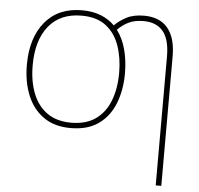

<svg xmlns="http://www.w3.org/2000/svg" viewBox="-54 -594 920 889"><g transform="rotate(5 406.0 -149.0)"><path d="M515 -264Q515 -187 490.5 -124.5Q466 -62 415.5 -26Q365 10 286 10Q210 10 159.5 -26Q109 -62 84 -124Q59 -186 59 -264Q59 -390 120.5 -464Q182 -538 292 -538Q342 -538 379.5 -523Q417 -508 444 -481Q464 -502 497 -520Q530 -538 580 -538Q653 -538 690.5 -493Q728 -448 728 -362V240H702V-359Q702 -438 671 -475.5Q640 -513 580 -513Q539 -513 510.5 -499Q482 -485 460 -462Q488 -425 501.5 -374Q515 -323 515 -264ZM86 -264Q86 -191 108 -134.5Q130 -78 174.5 -46.5Q219 -15 286 -15Q356 -15 400.5 -47Q445 -79 466.5 -135.5Q488 -192 488 -264Q488 -333 468.5 -389.5Q449 -446 406 -479.5Q363 -513 292 -513Q193 -513 139.5 -447Q86 -381 86 -264Z"/></g></svg>

Font: Noto Sans Thin
Style: Regular
Weight: 100
Designer: Monotype Design Team
Foundry: Monotype Imaging Inc.
Version: Version 2.007